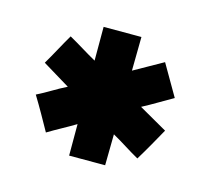

<svg xmlns="http://www.w3.org/2000/svg" viewBox="-56 -783 447 412"><g transform="rotate(15 167.5 -577.0)"><path d="M128 -504Q113 -495 97.5 -486.5Q82 -478 67 -469Q57 -487 46.5 -505.5Q36 -524 25 -542Q41 -550 56 -559Q71 -568 87 -576Q72 -585 56.5 -594.5Q41 -604 26 -613Q36 -630 45.5 -647.5Q55 -665 65 -682Q81 -673 96.5 -663.5Q112 -654 128 -645V-720H212Q212 -701 211.5 -682.5Q211 -664 211 -645Q227 -654 243 -663Q259 -672 275 -681Q285 -664 295 -646.5Q305 -629 315 -612Q299 -603 283 -593.5Q267 -584 250 -575Q266 -566 281.5 -557Q297 -548 313 -539Q303 -521 292.5 -502.5Q282 -484 271 -466Q255 -475 240 -484.5Q225 -494 209 -503Q209 -486 208.5 -468.5Q208 -451 208 -434H128Z"/></g></svg>

Font: Reem Kufi Fun
Style: Bold
Weight: 700
Designer: Khaled Hosny
Version: Version 1.005